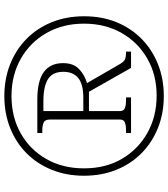

<svg xmlns="http://www.w3.org/2000/svg" viewBox="35 -800 775 885"><g transform="rotate(-90 422.5 -357.5)"><path d="M422 10Q342 10 275 -17Q208 -44 158.5 -93Q109 -142 82 -209.5Q55 -277 55 -358Q55 -438 82 -505.5Q109 -573 158 -622Q207 -671 274.5 -698Q342 -725 422 -725Q502 -725 569.5 -698Q637 -671 686.5 -622Q736 -573 763 -505.5Q790 -438 790 -357Q790 -276 763 -209Q736 -142 686.5 -93Q637 -44 569.5 -17Q502 10 422 10ZM424 -23Q520 -23 595 -66Q670 -109 713 -184.5Q756 -260 756 -358Q756 -455 713 -530.5Q670 -606 594.5 -649Q519 -692 422 -692Q326 -692 250.5 -649.5Q175 -607 132 -531.5Q89 -456 89 -358Q89 -257 133.5 -182Q178 -107 253.5 -65Q329 -23 424 -23ZM252 -141V-164H265Q285 -164 299.5 -169Q314 -174 314 -192V-515Q314 -538 299.5 -544Q285 -550 265 -550H252V-573H406Q492 -573 533 -543Q574 -513 574 -454Q574 -406 546 -380Q518 -354 482 -344L571 -190Q581 -174 591.5 -169Q602 -164 627 -164V-141H552L442 -335H353V-192Q353 -174 367.5 -169Q382 -164 402 -164H416V-141ZM415 -361Q477 -361 505.5 -384.5Q534 -408 534 -453Q534 -503 500 -524Q466 -545 397 -545H353V-361Z"/></g></svg>

Font: Noto Serif Malayalam ExtraLight
Style: Regular
Weight: 200
Designer: Indian type Foundry, Jelle Bosma, Monotype Design Team
Foundry: Monotype Imaging Inc.
Version: Version 2.104; ttfautohint (v1.8.4.7-5d5b)